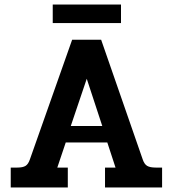

<svg xmlns="http://www.w3.org/2000/svg" viewBox="-20 -821 757 841"><path d="M211 -801H510V-720H211ZM27 -87H56Q80 -87 92 -94.5Q104 -102 111 -123L296 -647H423L605 -123Q612 -102 624.5 -94.5Q637 -87 662 -87H690V0H440V-87H486L450 -197H268L231 -87H277V0H27ZM428 -269 360 -476 290 -269Z"/></svg>

Font: Pridi Medium
Style: Regular
Weight: 500
Designer: Katatrad Team
Foundry: CadsonDemak
Version: Version 1.001